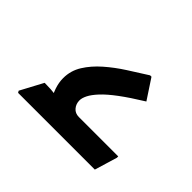

<svg xmlns="http://www.w3.org/2000/svg" viewBox="-87 -535 690 690"><g transform="rotate(45 258.0 -190.0)"><path d="M161 -58Q129 -107 129 -152Q129 -190 149 -222Q169 -254 201 -282Q233 -310 270.5 -334Q308 -358 343 -380H350L400 -304Q348 -272 314.5 -247Q281 -222 262 -201.5Q243 -181 235 -165Q227 -149 227 -137Q227 -119 238 -106Q249 -93 268 -93ZM52 0 48 -7 94 -93H98Q126 -93 151.5 -89.5Q177 -86 177 -86L198 -93H468V-86L442 0Z"/></g></svg>

Font: Fustat SemiBold
Style: Regular
Weight: 600
Designer: Mohamed Gaber, Khaled Hosny, Laura Garcia Mut
Foundry: Kief Type Foundry, Alif Type Foundry, Hard Type Foundry
Version: Version 1.007